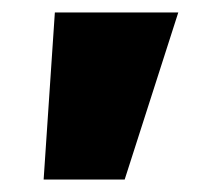

<svg xmlns="http://www.w3.org/2000/svg" viewBox="-20 -720 326 308"><path d="M50 -432 68 -700H266L180 -432Z"/></svg>

Font: Lexend Deca Black
Style: Regular
Weight: 900
Designer: Bonnie Shaver-Troup, Thomas Jockin
Foundry: Lexend
Version: Version 1.007